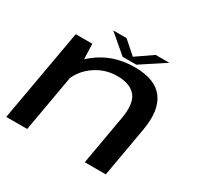

<svg xmlns="http://www.w3.org/2000/svg" viewBox="-153 -888 1091 1064"><g transform="rotate(30 393.0 -356.0)"><path d="M8 0H142L223 -460L218.5 -589.5H112.5ZM510.5 0H645L701 -318.5Q725 -455 671.5 -525Q618 -595 489 -595Q349 -595 248 -514.5Q147 -434 133 -355.5L190.5 -310.5Q205.5 -395.5 274.2 -449.8Q343 -504 428.5 -504Q511.5 -504 547.8 -459.8Q584 -415.5 565.5 -312.5ZM400 -611H487.5L641 -711.5H553.5L449 -639.5L367 -711.5H282Z"/></g></svg>

Font: Anybody Expanded Medium
Style: Italic
Weight: 500
Width: 7
Italic angle: -10°
Version: Version 1.113;gftools[0.9.25]